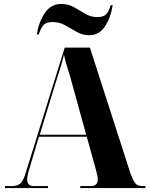

<svg xmlns="http://www.w3.org/2000/svg" viewBox="-20 -956 767 976"><path d="M5 0H224V-10H152Q118 -10 118 -44Q118 -58 123.5 -78Q129 -98 135 -117L178 -261H421L463 -110Q465 -100 471 -80Q477 -60 477 -44Q477 -10 441 -10H388V0H719V-10H705Q680 -10 668 -24Q656 -38 642 -78L437 -714H309L107 -66Q96 -34 82 -22Q68 -10 36 -10H5ZM182 -271 267 -549Q272 -564 285 -605Q298 -646 305 -678Q312 -646 322 -613.5Q332 -581 336 -569L418 -271ZM433 -777Q484 -777 513.5 -821.5Q543 -866 553 -930H543Q532 -895 518 -882Q504 -869 475 -869Q442 -869 413.5 -886Q385 -903 356 -919.5Q327 -936 291 -936Q239 -936 208 -890Q177 -844 167 -781H177Q188 -815 202 -829.5Q216 -844 247 -844Q282 -844 311.5 -827.5Q341 -811 370 -794Q399 -777 433 -777Z"/></svg>

Font: Noto Serif Display SemiCondensed Extra
Style: Regular
Weight: 800
Width: 4
Designer: Monotype Design Team
Foundry: Monotype Imaging Inc.
Version: Version 1.900